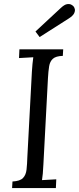

<svg xmlns="http://www.w3.org/2000/svg" viewBox="-20 -949 398 969"><path d="M299 -700 297 -667Q262 -666 247 -652.5Q232 -639 228 -614.5Q224 -590 222 -554L199 -119Q198 -92 196 -72.5Q194 -53 192 -40Q210 -41 228 -42Q246 -43 264 -44L262 0H41L43 -33Q81 -35 96 -50.5Q111 -66 114 -93.5Q117 -121 118 -156L141 -588Q142 -608 144 -626.5Q146 -645 148 -660Q130 -659 112 -658Q94 -657 76 -656L78 -700ZM180 -762 159 -790 286 -908Q305 -926 318.5 -928Q332 -930 340.5 -925Q349 -920 351 -917Q355 -913 357.5 -903.5Q360 -894 354 -881.5Q348 -869 326 -855Z"/></svg>

Font: Lora
Style: Italic
Weight: 400
Italic angle: -3°
Designer: Olga Karpushina, Alexei Vanyashin (Cyrillic)
Foundry: Cyreal
Version: Version 3.008